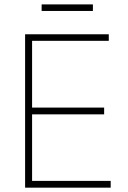

<svg xmlns="http://www.w3.org/2000/svg" viewBox="-20 -865 589 885"><path d="M95.7 -707H481.4V-676.8H127.9V-369.1H460V-337.9H127.9V-31.2H490.2V0H95.7ZM408.2 -814.5H171.9V-844.7H408.2Z"/></svg>

Font: Pretendard Thin
Style: Regular
Weight: 100
Designer: Base glyphs from Inter by Rasmus Andersson; Hangeul glyphs from Noto Sans CJK(Source Han Sans) by Jang Soo-young and Kan
Foundry: Kil Hyung-jin
Version: Version 1.309